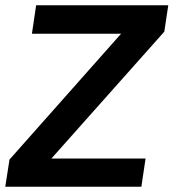

<svg xmlns="http://www.w3.org/2000/svg" viewBox="-25 -708 658 728"><path d="M-5 0 11 -103 434 -580H96L112 -688H613L598 -588L170 -107H527L511 0Z"/></svg>

Font: Azeri Sans SemiBold
Style: Italic
Weight: 600
Designer: Hector Gatti & Omnibus-Type (original fonts) / Cristiano Sobral (main changes and remastering)
Foundry: Omnibus-Type
Version: Version 0.07;August 21, 2020;FontCreator 13.0.0.2681 64-bit;